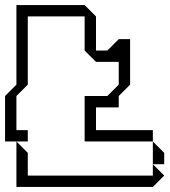

<svg xmlns="http://www.w3.org/2000/svg" viewBox="-20 -740 674 760"><path d="M0 -180V-360L45 -405V-720H315L360 -675V-540H405L450 -585H495V-405L450 -360V-315H360V-225H585V-180H315V-360H405L450 -405V-495H360L315 -540V-675H90V-405L45 -360V-225H90V-180ZM585 -90V-180L630 -135V-90ZM45 0V-180L90 -135V-45H585V-90L630 -45L585 0Z"/></svg>

Font: Rubik Iso
Style: Regular
Weight: 400
Designer: Hubert and Fischer, NaN
Foundry: Hubert and Fischer, NaN
Version: Version 2.200